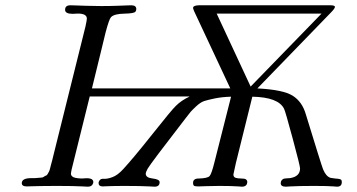

<svg xmlns="http://www.w3.org/2000/svg" viewBox="-20 -703 1345 723"><path d="M62 -13.2Q62 -32.2 98.1 -32.2H106.9Q115.7 -32.2 122.8 -33.2Q129.9 -34.2 135.5 -34.2Q141.1 -34.2 145.5 -37.6Q149.9 -41 153.6 -42Q157.2 -43 160.2 -49.1Q163.1 -55.2 164.6 -57.1Q166 -59.1 168.5 -68.6Q170.9 -78.1 171.9 -82Q172.9 -85.9 176.5 -98.9Q180.2 -111.8 181.2 -118.2L301.8 -603Q306.6 -625 307.1 -632.8Q307.1 -651.9 272.9 -651.9Q270 -651.9 263.4 -651.4Q256.8 -650.9 253.9 -650.9Q225.1 -650.9 225.1 -666Q225.1 -683.1 245.1 -683.1Q248 -683.1 262.9 -682.6Q277.8 -682.1 304 -681.2Q330.1 -680.2 360.8 -680.2Q395 -680.2 420.4 -681.2Q445.8 -682.1 458.5 -682.6Q471.2 -683.1 474.1 -683.1Q493.2 -683.1 493.2 -668.9Q493.2 -664.1 490.2 -659.2Q485.4 -652.3 448.2 -651.6Q411.1 -650.9 398.9 -639.2L397.9 -638.2Q391.1 -631.3 377.9 -582Q374 -564 359.9 -507.8Q339.8 -427.7 326.2 -370.1H847.2L710.9 -661.1Q707 -670.9 707 -672.9Q707 -682.6 729 -683.1H1224.1Q1241.2 -683.1 1241.2 -677Q1241.2 -670.9 1225.1 -654.8L949.2 -370.1Q1046.4 -365.2 1082.3 -342.5Q1118.2 -319.8 1131.8 -272Q1190.9 -79.1 1196.8 -64.9Q1208 -38.1 1225.1 -33.2Q1230 -32.2 1242.2 -30.8Q1244.1 -30.8 1247.6 -30.3Q1251 -29.8 1252.9 -29.8Q1254.9 -29.8 1258.5 -28.8Q1262.2 -27.8 1263.7 -26.9Q1265.1 -25.9 1266.1 -23.4Q1267.1 -21 1267.1 -17.1Q1267.1 0 1249 0Q1247.1 0 1237.1 -1Q1227.1 -2 1208 -2.4Q1189 -2.9 1163.1 -2.9Q1135.3 -2.9 1111.1 -2.4Q1086.9 -2 1073 -1Q1059.1 0 1056.2 0Q1037.1 0 1037.1 -13.2Q1037.1 -20 1041 -24.4Q1044.9 -28.8 1047.9 -29.8Q1050.8 -30.8 1060.3 -31.5Q1069.8 -32.2 1071.8 -32.2Q1109.9 -38.1 1109.9 -68.8Q1109.9 -78.6 1082 -181.9Q1054.2 -285.2 1049.8 -293Q1028.8 -336.9 930.2 -338.9L868.2 -88.9Q859.4 -50.8 858.9 -45.9Q858.9 -36.1 867.4 -33.4Q876 -30.8 888.4 -30.8Q900.9 -30.8 905.8 -27.8Q914.6 -22 909.2 -8.8Q904.3 0 891.1 0Q889.2 0 878.2 -1Q867.2 -2 847.7 -2.4Q828.1 -2.9 806.2 -2.9Q783.2 -2.9 757.1 -2Q731 -1 727.1 -1Q714.8 -1 710.9 -3.4Q707 -5.9 707 -14.2Q707 -31.2 729 -30.8Q762.2 -31.7 769.5 -40.3Q776.9 -48.8 788.1 -94.2L850.1 -338.9Q815.9 -337.9 789.6 -332.5Q763.2 -327.1 749 -322.5Q734.9 -317.9 718 -302Q701.2 -286.1 698 -282Q694.8 -277.8 678.2 -256.8Q548.3 -88.9 536.1 -67.9Q529.3 -55.7 528.8 -48.8Q528.8 -33.7 554.9 -30.8Q581.1 -27.8 581.1 -17.1Q581.1 0 562 0Q559.1 0 543.9 -1Q528.8 -2 502.9 -2.4Q477.1 -2.9 445.8 -2.9Q421.9 -2.9 404.1 -2.4Q386.2 -2 377.7 -1.5Q369.1 -1 367.2 -1Q351.1 -1 351.1 -14.2Q351.1 -18.1 355 -23.9Q359.9 -30.8 371.8 -29.8Q383.8 -28.8 403.3 -35.9Q422.9 -43 443.8 -65.9Q481 -106 554 -198Q627 -290 642.1 -304.2Q663.1 -325.2 692.9 -338.9V-339.8H317.9L250 -65.9Q250 -64 248.5 -58.6Q247.1 -53.2 247.1 -49.8Q247.1 -36.6 264.6 -33.2Q282.2 -29.8 299.6 -31.5Q316.9 -33.2 326.2 -27.8Q335.9 -20 328.1 -7.8Q323.2 0 310.1 0Q307.1 0 292 -1Q276.9 -2 250.5 -2.4Q224.1 -2.9 193.8 -2.9Q158.7 -2.9 133.8 -2.4Q108.9 -2 96.4 -1.5Q84 -1 81.1 -1Q62 -1 62 -13.2ZM795.9 -651.9 923.8 -377 1190.9 -651.9Z"/></svg>

Font: CMU Classical Serif
Style: Italic
Weight: 500
Italic angle: -14.04°
Version: Version 0.7.0